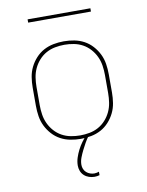

<svg xmlns="http://www.w3.org/2000/svg" viewBox="-97 -747 794 1039"><g transform="rotate(-10 300.0 -228.0)"><path d="M300 8Q271 8 242.5 2.5Q214 -3 189 -16.5Q164 -30 144.5 -51.5Q125 -73 112.5 -98.5Q100 -124 95.5 -152.5Q91 -181 91 -210V-310Q91 -339 95.5 -367.5Q100 -396 112.5 -421.5Q125 -447 144.5 -468.5Q164 -490 189 -503.5Q214 -517 242.5 -522.5Q271 -528 300 -528Q329 -528 357.5 -522.5Q386 -517 411 -503.5Q436 -490 455.5 -468.5Q475 -447 487.5 -421.5Q500 -396 504.5 -367.5Q509 -339 509 -310V-210Q509 -181 504.5 -152.5Q500 -124 487.5 -98.5Q475 -73 455.5 -51.5Q436 -30 411 -16.5Q386 -3 357.5 2.5Q329 8 300 8ZM300 -11Q326 -11 352 -16Q378 -21 400.5 -33.5Q423 -46 440.5 -65.5Q458 -85 469 -108.5Q480 -132 484 -158Q488 -184 488 -210V-310Q488 -336 484 -362Q480 -388 469 -411.5Q458 -435 440.5 -454.5Q423 -474 400.5 -486.5Q378 -499 352 -504Q326 -509 300 -509Q274 -509 248 -504Q222 -499 199.5 -486.5Q177 -474 159.5 -454.5Q142 -435 131 -411.5Q120 -388 116 -362Q112 -336 112 -310V-210Q112 -184 116 -158Q120 -132 131 -108.5Q142 -85 159.5 -65.5Q177 -46 199.5 -33.5Q222 -21 248 -16Q274 -11 300 -11ZM337 223Q322 223 307 218Q292 213 280.5 202.5Q269 192 263.5 177.5Q258 163 258 148Q258 126 265 104.5Q272 83 282 63.5Q292 44 305 26Q318 8 333 -8H343V0Q331 16 321 34Q311 52 302 70Q293 88 285.5 107.5Q278 127 278 147Q278 159 282.5 170Q287 181 296 189Q305 197 316.5 201Q328 205 339 205Q346 205 352.5 203.5Q359 202 365 200V219Q358 221 351 222Q344 223 337 223ZM128 -661V-679H473V-661Z"/></g></svg>

Font: Iosevka Thin Extended
Style: Regular
Weight: 100
Width: 7
Monospace: yes
Designer: Belleve Invis
Foundry: Belleve Invis
Version: Version 32.5.0; ttfautohint (v1.8.4)